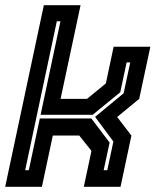

<svg xmlns="http://www.w3.org/2000/svg" viewBox="-32 -720 622 740"><path d="M-12 0 137 -700H278.5L201.5 -339H303.5L376 -398.5L406 -540H547.5L504.5 -339L419.5 -269L474.5 -197.5L432.5 0H291L320.5 -138.5L273.5 -197.5H171.5L129.5 0ZM65 -64H79L121.5 -263.5H320L390.5 -170.5L367.5 -64H381.5L405 -174.5L334.5 -269.5L444.5 -360.5L470 -479.5H456L431.5 -364.5L325 -277.5H124.5L201 -638H187Z"/></svg>

Font: Tourney
Style: Bold Italic
Weight: 700
Italic angle: -12°
Version: Version 1.015